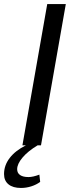

<svg xmlns="http://www.w3.org/2000/svg" viewBox="-55 -720 367 951"><path d="M30 118Q30 137 44.5 147Q59 157 86 157Q108 157 140 145L144 181Q125 195 100 203Q75 211 49 211Q9 211 -13 193Q-35 175 -35 142Q-35 99 -7 62.5Q21 26 73 0H56L179 -700H271L148 0H131Q83 29 56.5 60.5Q30 92 30 118Z"/></svg>

Font: Sarabun
Style: Italic
Weight: 400
Italic angle: -10°
Designer: Suppakit Chalermlarp | Katatrad Co.,Ltd.
Foundry: Cadson Demak Co.,Ltd.
Version: Version 1.000; ttfautohint (v1.6)